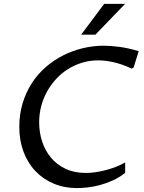

<svg xmlns="http://www.w3.org/2000/svg" viewBox="-20 -961 745 991"><path d="M626 -68.8Q595.7 -44.9 561.8 -29.5Q527.8 -14.2 494.4 -5.4Q460.9 3.4 430.4 6.6Q399.9 9.8 377 9.8Q312 9.8 257.3 -13.2Q202.6 -36.1 163.1 -77.6Q123.5 -119.1 101.6 -177.2Q79.6 -235.4 79.6 -305.7Q79.6 -371.1 96.7 -427.7Q113.8 -484.4 143.8 -531Q173.8 -577.6 215.1 -613.8Q256.3 -649.9 304.9 -674.6Q353.5 -699.2 407.2 -712.2Q460.9 -725.1 516.1 -725.1Q549.8 -725.1 596.7 -719Q643.6 -712.9 695.8 -696.8L669.4 -611.8L659.2 -606.9Q633.8 -619.1 609.6 -627.4Q585.4 -635.7 563.2 -640.6Q541 -645.5 521.5 -647.5Q502 -649.4 485.8 -649.4Q443.8 -649.4 404.8 -637.7Q365.7 -626 332 -605Q298.3 -584 270.8 -554.4Q243.2 -524.9 223.4 -489.5Q203.6 -454.1 192.9 -413.6Q182.1 -373 182.1 -329.6Q182.1 -278.3 197.3 -231.2Q212.4 -184.1 242.7 -147.7Q272.9 -111.3 318.1 -89.8Q363.3 -68.4 423.3 -68.4Q442.4 -68.4 466.3 -71.3Q490.2 -74.2 516.8 -80.6Q543.5 -86.9 571.5 -97.2Q599.6 -107.4 626 -122.6ZM398.9 -782.2 517.6 -940.9H625.5L472.7 -782.2Z"/></svg>

Font: Proza Libre
Style: Italic
Weight: 400
Designer: Jasper de Waard
Foundry: Jasper de Waard
Version: Version 1.000; ttfautohint (v1.4.1.8-43bc)